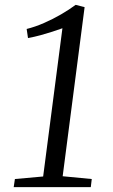

<svg xmlns="http://www.w3.org/2000/svg" viewBox="-20 -772 465 792"><path d="M41.5 -33.5 158 -44 237.5 -655.5Q219.5 -649 196.5 -641.5Q173.5 -634 148 -627Q122.5 -620 95.5 -615L90 -652.5Q124.5 -661 161.2 -677Q198 -693 232 -712.8Q266 -732.5 292 -752L329 -742.5L238.5 -45L358.5 -33.5L354.5 0H36.5Z"/></svg>

Font: Merriweather 36pt Light
Style: Italic
Weight: 300
Italic angle: -7.8°
Version: Version 2.101